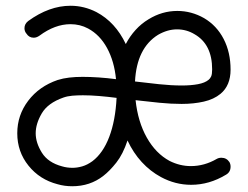

<svg xmlns="http://www.w3.org/2000/svg" viewBox="-20 -575 861 667"><path d="M231 72Q204 72 180 65Q118 49 79 0.5Q40 -48 40 -112Q40 -175 78 -225Q116 -275 180 -297Q199 -303 220.5 -305.5Q242 -308 267 -308Q293 -308 322.5 -306Q352 -304 383 -300Q377 -362 352 -408Q327 -454 286 -476Q258 -491 225 -491Q171 -491 117 -451Q107 -444 97 -444Q81 -444 72 -458Q65 -466 65 -477Q65 -492 78 -502Q151 -555 225 -555Q272 -555 315 -533Q381 -498 417 -422Q431 -449 451 -471Q471 -493 496 -508Q543 -537 596 -537Q645 -537 689 -512Q733 -486 757 -439.5Q781 -393 781 -333Q781 -278 746 -249Q723 -230 688 -222Q653 -214 611 -214Q574 -214 534 -218Q494 -222 451 -227Q459 -152 490 -97Q521 -42 569 -16Q605 2 643 2Q690 2 733 -23Q740 -27 749 -27Q767 -27 777 -12Q781 -5 781 4Q781 23 765 32Q707 67 644 67Q589 67 539 40Q502 20 472.5 -12Q443 -44 423 -87Q407 -39 384 -10Q361 19 339 36Q293 72 231 72ZM449 -292Q490 -287 532.5 -282.5Q575 -278 612 -278Q643 -278 667.5 -282.5Q692 -287 705 -298Q710 -302 713.5 -309.5Q717 -317 717 -334Q717 -421 656 -456Q628 -473 595 -473Q562 -473 529 -454Q455 -408 449 -292ZM196 3Q213 8 232 8Q248 8 265.5 3Q283 -2 301 -15Q338 -43 359.5 -99.5Q381 -156 385 -235Q354 -239 324 -241.5Q294 -244 268 -244Q248 -244 231 -242.5Q214 -241 200 -236Q146 -217 125 -181Q104 -145 104 -112Q104 -79 125.5 -44.5Q147 -10 196 3Z"/></svg>

Font: Hachi Maru Pop
Style: Regular
Weight: 400
Designer: Nontynet
Foundry: Nontynet
Version: Version 1.300